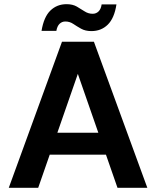

<svg xmlns="http://www.w3.org/2000/svg" viewBox="-20 -900 747 920"><path d="M22 0 277 -700H430L686 0H543L353 -546L163 0ZM135 -159 170 -264H527L562 -159ZM418 -751Q389 -751 368.5 -762.5Q348 -774 331 -785.5Q314 -797 293 -797Q277 -797 265.5 -786Q254 -775 250 -752H179Q190 -819 221.5 -849.5Q253 -880 299 -880Q328 -880 348 -868.5Q368 -857 385.5 -845.5Q403 -834 424 -834Q441 -834 452.5 -845.5Q464 -857 467 -879H538Q528 -813 496.5 -782Q465 -751 418 -751Z"/></svg>

Font: DM Sans 24pt
Style: Bold
Weight: 700
Designer: Colophon Foundry, Jonny Pinhorn
Foundry: Colophon Foundry
Version: Version 4.004;gftools[0.9.30]